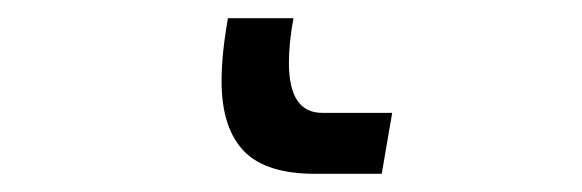

<svg xmlns="http://www.w3.org/2000/svg" viewBox="-20 -20 640 211"><path d="M223.5 69Q223.5 39.5 230.5 0H302.5Q297.5 27 297.5 49Q297.5 104 334 104H411L399.5 171H328.5Q272.5 171.5 248 146Q223.5 120.5 223.5 69Z"/></svg>

Font: JuliaMono Light
Style: Italic
Weight: 300
Italic angle: -9°
Monospace: yes
Designer: cormullion
Foundry: corm
Version: Version 0.054; ttfautohint (v1.8.4)